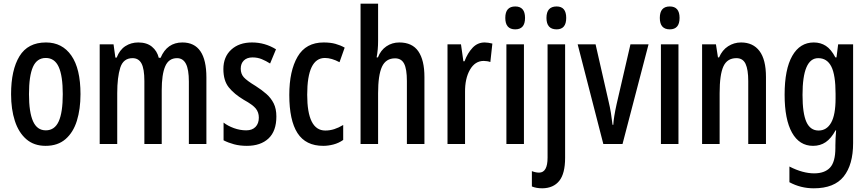

<svg xmlns="http://www.w3.org/2000/svg" viewBox="-20 -780 4703 1040"><path d="M416 -270Q416 -189 396.5 -126Q377 -63 335 -26.5Q293 10 227 10Q164 10 122.5 -26Q81 -62 60.5 -125Q40 -188 40 -270Q40 -401 85.5 -475.5Q131 -550 229 -550Q317 -550 366.5 -479Q416 -408 416 -270ZM137 -270Q137 -172 159 -123Q181 -74 228 -74Q276 -74 298 -122.5Q320 -171 320 -270Q320 -369 298 -417.5Q276 -466 228 -466Q180 -466 158.5 -417.5Q137 -369 137 -270Z M968 -550Q1098 -550 1098 -360V0H1003V-338Q1003 -404 987 -434.5Q971 -465 939 -465Q894 -465 875 -421Q856 -377 856 -291V0H762V-341Q762 -407 746.5 -436Q731 -465 698 -465Q648 -465 631.5 -413.5Q615 -362 615 -275V0H520V-540H595L605 -468H612Q628 -510 659 -530Q690 -550 729 -550Q775 -550 803 -527Q831 -504 840 -467H850Q885 -550 968 -550Z M1477 -149Q1477 -70 1434.5 -30Q1392 10 1317 10Q1279 10 1247.5 1.5Q1216 -7 1191 -20V-116Q1214 -98 1247 -86Q1280 -74 1314 -74Q1346 -74 1364 -92.5Q1382 -111 1382 -143Q1382 -171 1366 -191.5Q1350 -212 1301 -239Q1249 -270 1219.5 -306.5Q1190 -343 1190 -406Q1190 -472 1232.5 -511Q1275 -550 1345 -550Q1415 -550 1475 -513L1443 -436Q1421 -450 1398 -459.5Q1375 -469 1348 -469Q1318 -469 1301 -452.5Q1284 -436 1284 -408Q1284 -380 1300.5 -361.5Q1317 -343 1365 -314Q1398 -293 1423 -271Q1448 -249 1462.5 -220Q1477 -191 1477 -149Z M1731 10Q1636 10 1591.5 -59Q1547 -128 1547 -266Q1547 -396 1592 -473Q1637 -550 1733 -550Q1770 -550 1797 -542.5Q1824 -535 1847 -522L1819 -443Q1776 -466 1740 -466Q1644 -466 1644 -267Q1644 -73 1742 -73Q1767 -73 1790.5 -80.5Q1814 -88 1839 -103V-22Q1815 -5 1786.5 2.5Q1758 10 1731 10Z M2028 -558Q2028 -510 2020 -469H2027Q2042 -508 2073 -529Q2104 -550 2143 -550Q2213 -550 2246 -502Q2279 -454 2279 -363V0H2184V-341Q2184 -406 2169 -435Q2154 -464 2120 -464Q2070 -464 2049 -418.5Q2028 -373 2028 -275V0H1933V-760H2028Z M2605 -550Q2614 -550 2624.5 -548.5Q2635 -547 2647 -544L2636 -444Q2628 -447 2618.5 -448.5Q2609 -450 2600 -450Q2553 -450 2525.5 -402Q2498 -354 2499 -280V0H2404V-540H2477L2490 -448H2496Q2513 -493 2540 -521.5Q2567 -550 2605 -550Z M2771 -745Q2824 -745 2824 -683Q2824 -621 2771 -621Q2717 -621 2717 -683Q2717 -745 2771 -745ZM2818 -540V0H2723V-540Z M2940 -683Q2940 -745 2995 -745Q3047 -745 3047 -683Q3047 -621 2995 -621Q2940 -621 2940 -683ZM2918 240Q2885 240 2861 230V147Q2882 155 2900 155Q2946 155 2946 74V-540H3041V75Q3041 160 3009.5 199.5Q2978 239 2918 240Z M3248 0 3109 -540H3206L3276 -233Q3284 -200 3289 -169Q3294 -138 3298 -104H3302Q3303 -124 3307.5 -152Q3312 -180 3320 -216L3395 -540H3493L3352 0Z M3608 -745Q3661 -745 3661 -683Q3661 -621 3608 -621Q3554 -621 3554 -683Q3554 -745 3608 -745ZM3655 -540V0H3560V-540Z M3994 -550Q4059 -550 4094 -503.5Q4129 -457 4129 -363V0H4033V-341Q4033 -403 4018.5 -434Q4004 -465 3969 -465Q3919 -465 3898.5 -420.5Q3878 -376 3878 -275V0H3783V-540H3858L3869 -469H3875Q3892 -509 3924 -529.5Q3956 -550 3994 -550Z M4388 -550Q4425 -550 4453.5 -531.5Q4482 -513 4505 -469H4511L4520 -540H4601V-5Q4601 112 4550 176Q4499 240 4388 240Q4317 240 4256 207V122Q4293 141 4326.5 150Q4360 159 4390 159Q4447 159 4476 128Q4505 97 4505 21V8Q4505 -10 4506 -31.5Q4507 -53 4509 -74H4506Q4482 -30 4452.5 -10Q4423 10 4384 10Q4310 10 4270 -61.5Q4230 -133 4230 -267Q4230 -405 4271.5 -477.5Q4313 -550 4388 -550ZM4412 -465Q4327 -465 4327 -266Q4327 -166 4348 -119.5Q4369 -73 4414 -73Q4458 -73 4482 -115.5Q4506 -158 4506 -247V-272Q4506 -374 4483 -419.5Q4460 -465 4412 -465Z"/></svg>

Font: Noto Sans Telugu ExtraCondensed Medium
Style: Regular
Weight: 500
Width: 2
Designer: Jelle Bosma - Monotype Design Team
Foundry: Monotype Imaging Inc.
Version: Version 2.005; ttfautohint (v1.8.4.7-5d5b)